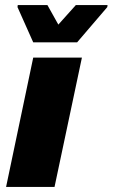

<svg xmlns="http://www.w3.org/2000/svg" viewBox="-20 -737 444 757"><path d="M4 0 111 -510H303L195 0ZM111 -570 49 -709 50 -717H167L210 -640L279 -717H404L403 -709L284 -570Z"/></svg>

Font: Saira ExtraBold
Style: Italic
Weight: 800
Italic angle: -12°
Designer: Hector Gatti with collaboration of the Omnibus-Type team
Foundry: Omnibus-Type
Version: Version 1.100; ttfautohint (v1.8.3)